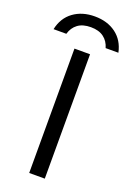

<svg xmlns="http://www.w3.org/2000/svg" viewBox="-236 -1025 747 1088"><g transform="rotate(20 137.5 -480.5)"><path d="M91 -750H185V0H91ZM333 -813H256Q245 -852 215.5 -874Q186 -896 138 -896Q89 -896 59.5 -874Q30 -852 19 -813H-58Q-43 -884 9.5 -922.5Q62 -961 138 -961Q214 -961 266 -922.5Q318 -884 333 -813Z"/></g></svg>

Font: Unbounded Light
Style: Regular
Weight: 300
Designer: Luke Prowse, Jean-Baptiste Morizot, Fátima Lázaro, Florian Runge
Foundry: NaN
Version: Version 1.700